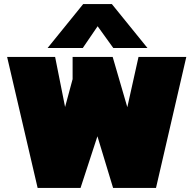

<svg xmlns="http://www.w3.org/2000/svg" viewBox="-20 -924 951 944"><path d="M214 -688 389 -904H530L705 -688H537L460 -795L387 -688ZM165 0 15 -644H251L300 -398L337 -535V-644H534L606 -397L661 -644H896L747 0H536L459 -254L376 0Z"/></svg>

Font: Boz Display
Style: Regular
Weight: 900
Version: Version 2.000; ttfautohint (v1.8.3)